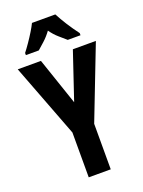

<svg xmlns="http://www.w3.org/2000/svg" viewBox="-171 -1012 814 1090"><g transform="rotate(-20 236.0 -467.0)"><path d="M237 -429 333 -714H472L302 -275V0H169V-271L0 -714H140ZM307 -934Q324 -901 348.5 -862.5Q373 -824 401 -787V-774H324Q307 -789 281.5 -811Q256 -833 236 -862Q215 -833 189.5 -810Q164 -787 149 -774H71V-787Q86 -806 105 -833.5Q124 -861 140.5 -888Q157 -915 166 -934Z"/></g></svg>

Font: Noto Sans Gujarati UI ExtraCondensed
Style: Bold
Weight: 700
Width: 2
Designer: Jelle Bosma - Monotype Design Team, Universal Thirst
Foundry: Monotype Imaging Inc.
Version: Version 2.106; ttfautohint (v1.8.4.7-5d5b)